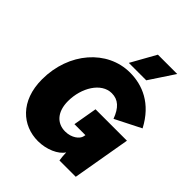

<svg xmlns="http://www.w3.org/2000/svg" viewBox="-252 -1067 1223 1223"><g transform="rotate(45 360.0 -455.0)"><path d="M301 10C377 10 452 -23 479 -67C480 -40 482 -19 485 0H632L700 -393H417L389 -231H488L485 -217C479 -190 439 -156 380 -156C305 -156 256 -211 256 -306C256 -426 324 -539 418 -539C476 -539 514 -504 541 -431L715 -519C637 -667 519 -714 407 -714C204 -714 41 -529 41 -287C41 -92 161 10 301 10ZM626 -920H452L358 -752H515Z"/></g></svg>

Font: Fixel Text 20240404 Black
Style: Italic
Weight: 900
Width: 4
Italic angle: -10°
Designer: AlfaBravo + MacPaw
Foundry: Kyrylo Tkachov, Marchela Mozhyna, Serhii Makarenko, Maria Weinstein, Zakhar Kryvoshyya
Version: Version 1.211;Glyphs 3.2 (3225)